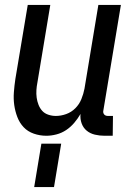

<svg xmlns="http://www.w3.org/2000/svg" viewBox="-20 -540 540 775"><path d="M167 8Q141 8 116.5 -0.5Q92 -9 75.5 -26.5Q59 -44 50 -67.5Q41 -91 37.5 -116Q34 -141 36 -167.5Q38 -194 42 -221L92 -520H183L131 -207Q128 -192 127 -176.5Q126 -161 128 -146Q130 -131 135.5 -117Q141 -103 150.5 -92.5Q160 -82 175 -77Q190 -72 205 -72Q226 -72 247 -79.5Q268 -87 284 -103Q300 -119 308.5 -140Q317 -161 321 -182L377 -520H468L397 -93Q396 -89 397 -85Q398 -81 400.5 -78Q403 -75 407 -73.5Q411 -72 416 -72H436L435 8H402Q382 8 363 3.5Q344 -1 330 -12.5Q316 -24 309.5 -42Q303 -60 305 -80Q294 -61 279.5 -44Q265 -27 247 -15Q229 -3 208 2.5Q187 8 167 8ZM118 215 147 40H227L198 215Z"/></svg>

Font: Iosevka Medium
Style: Italic
Weight: 500
Italic angle: -9°
Monospace: yes
Designer: Belleve Invis
Foundry: Belleve Invis
Version: Version 32.5.0; ttfautohint (v1.8.4)